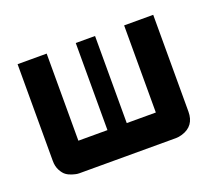

<svg xmlns="http://www.w3.org/2000/svg" viewBox="-77 -510 720 621"><g transform="rotate(-20 283.0 -200.0)"><path d="M399.9 -399.9H500V-66.9Q500 -17.1 454.1 -3.4Q442.4 0 433.1 0H100.1Q97.2 0 92.8 -0.5Q88.4 -1 76.9 -4.4Q65.4 -7.8 56.6 -14.2Q47.9 -20.5 40.5 -34.4Q33.2 -48.3 33.2 -66.9V-399.9H133.3V-100.1H233.4V-399.9H299.8V-100.1H399.9Z"/></g></svg>

Font: Malkor
Style: Bold
Weight: 700
Version: Version 1.3